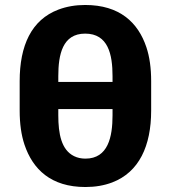

<svg xmlns="http://www.w3.org/2000/svg" viewBox="-20 -741 691 771"><path d="M587 -297V-415C587 -467.7 580.6 -513.2 567.8 -551.5C534.5 -650.9 460.3 -721 321.9 -721C283 -721 247.3 -714.8 214.7 -702.5C105.9 -661.4 59 -557.8 59 -415V-297C59 -244.3 65.4 -198.8 78.2 -160.5C111.5 -61.1 184.6 10 323 10C362.6 10 398.5 3.8 430.8 -8.5C538.5 -49.7 587 -155 587 -297ZM431.9 -303V-278C431.9 -191.7 414.3 -104 323 -104C306.1 -104 290.9 -107.3 277.4 -114C226.3 -139.1 214.1 -203.6 214.1 -278V-303ZM321.9 -606C414.6 -606 431.9 -522.2 431.9 -435V-412H214.1V-435C214.1 -521.4 230.7 -606 321.9 -606Z"/></svg>

Font: Asimov
Style: Wid
Weight: 500
Designer: Google
Version: Version 2.000980; 2014